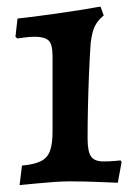

<svg xmlns="http://www.w3.org/2000/svg" viewBox="-20 -528 393 559"><path d="M37 11 44 -46Q79 -49 98.5 -58.5Q118 -68 125.5 -88.5Q133 -109 133 -145V-364Q133 -401 120.5 -411Q108 -421 81 -421Q66 -421 48 -418.5Q30 -416 30 -416L25 -421L31 -474Q38 -475 57 -477Q76 -479 100 -482.5Q124 -486 148 -489Q197 -496 224 -500.5Q251 -505 261.5 -507Q272 -509 273 -508L282 -483Q264 -468 256 -451.5Q248 -435 244 -403Q241 -359 239 -309.5Q237 -260 236 -212.5Q235 -165 235 -125Q235 -87 245 -72.5Q255 -58 281 -58Q299 -58 315 -59.5Q331 -61 331 -61L334 -56L323 4Q323 4 308.5 3.5Q294 3 272 2Q250 1 226 0.5Q202 0 183 0Q161 0 135.5 2Q110 4 88 6Q66 8 51.5 9.5Q37 11 37 11Z"/></svg>

Font: Alegreya SemiBold
Style: Regular
Weight: 600
Designer: Juan Pablo del Peral
Foundry: Huerta Tipografica
Version: Version 2.009